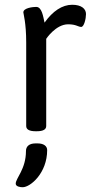

<svg xmlns="http://www.w3.org/2000/svg" viewBox="-20 -549 406 806"><path d="M283 -529C241 -529 201 -502 167 -454C161 -480 156 -520 132 -520C119 -520 78 -516 78 -497C78 -492 90 -453 90 -371V-20C90 -6 102 2 130 2H134C162 2 174 -6 174 -20V-386C174 -386 214 -447 266 -447C300 -447 308 -436 321 -436C333 -436 341 -471 341 -490C341 -512 322 -529 283 -529ZM138 53H129C102 53 89 66 89 85C89 161 46 199 46 222C46 234 64 237 75 237C108 237 178 177 178 81C178 64 163 53 138 53Z"/></svg>

Font: Asap
Style: Regular
Weight: 400
Designer: Pablo Cosgaya
Foundry: Pablo Cosgaya
Version: Version 1.007;PS 001.007;hotconv 1.0.70;makeotf.lib2.5.58329